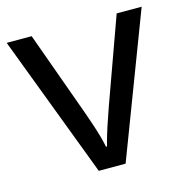

<svg xmlns="http://www.w3.org/2000/svg" viewBox="-85 -617 678 698"><g transform="rotate(-15 254.0 -268.0)"><path d="M203 0 0 -536H94L208 -220Q216 -198 225 -171Q234 -144 241 -119.5Q248 -95 251 -78H255Q259 -95 266.5 -120Q274 -145 283.5 -172Q293 -199 300 -220L414 -536H508L304 0Z"/></g></svg>

Font: binaryh115
Style: Book
Weight: 400
Designer: Jelle Bosma - Monotype Design Team
Foundry: Monotype Imaging Inc.
Version: Version 2.003